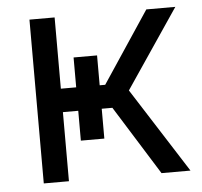

<svg xmlns="http://www.w3.org/2000/svg" viewBox="-44 -591 669 637"><g transform="rotate(-5 290.0 -272.5)"><path d="M76.7 0H160.5V-230.1H211.6V-130.7H289.8V-230.1H325.3L468.8 0H565.3L384.9 -282.7L562.5 -545.5H465.9L308.2 -308.2H289.8V-407.7H211.6V-308.2H160.5V-545.5H76.7Z"/></g></svg>

Font: Margiela Sans
Style: Regular
Weight: 400
Designer: Stefan Endress, Andreas Faust
Version: Version 1.100;FEAKit 1.0